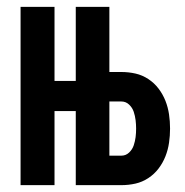

<svg xmlns="http://www.w3.org/2000/svg" viewBox="-20 -540 540 560"><path d="M40 0V-520H139V-304H250V-216H139V0ZM201 0V-520H299V-330H334Q355 -330 375 -325.5Q395 -321 412.5 -309.5Q430 -298 442.5 -281.5Q455 -265 462.5 -246Q470 -227 473 -206.5Q476 -186 476 -165Q476 -144 473 -123.5Q470 -103 462.5 -84Q455 -65 442.5 -48.5Q430 -32 412.5 -20.5Q395 -9 375 -4.5Q355 0 334 0ZM299 -86H334Q347 -86 356.5 -95Q366 -104 370 -116Q374 -128 375.5 -140Q377 -152 377 -165Q377 -177 375.5 -189.5Q374 -202 370 -214Q366 -226 356.5 -235Q347 -244 334 -244H299Z"/></svg>

Font: Zed Mono Semibold
Style: Regular
Weight: 600
Monospace: yes
Designer: Belleve Invis
Foundry: Belleve Invis
Version: Version 1.0.0; ttfautohint (v1.8.4)